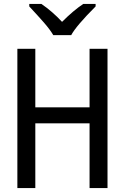

<svg xmlns="http://www.w3.org/2000/svg" viewBox="-20 -964 640 984"><path d="M69 -714H161V-414H439V-714H531V0H439V-332H161V0H69ZM130 -931V-944H192Q249 -905 298 -852Q357 -911 407 -944H470V-931Q370 -831 345 -784H253Q236 -813 204.5 -849Q173 -885 130 -931Z"/></svg>

Font: Noto Sans Mono UI
Style: Regular
Weight: 400
Monospace: yes
Designer: Monotype Design team
Foundry: Monotype Imaging Inc.
Version: Version 1.000